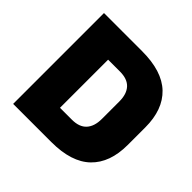

<svg xmlns="http://www.w3.org/2000/svg" viewBox="-162 -797 955 955"><g transform="rotate(45 316.0 -319.5)"><path d="M179.5 0V-151H314Q366 -151 391.5 -179Q417 -207 417 -259V-382Q417 -434 391.5 -461.8Q366 -489.5 314 -489.5H179.5V-639H320.5Q461 -639 530.2 -572.8Q599.5 -506.5 599.5 -382V-258.5Q599.5 -133.5 530.5 -66.8Q461.5 0 320.5 0ZM52 0V-639H230.5V0Z"/></g></svg>

Font: Anek Bangla ExtraBold
Style: Regular
Weight: 800
Designer: Sulekha Rajkumar (Bangla), Yesha Goshar (Latin)
Foundry: Ek Type
Version: Version 1.003